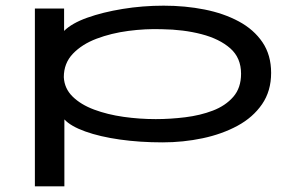

<svg xmlns="http://www.w3.org/2000/svg" viewBox="-20 -490 1040 677"><path d="M103 167V-460H206V-381Q233 -408 287.5 -427.5Q342 -447 412.5 -458.5Q483 -470 557 -470Q633 -470 701 -456.5Q769 -443 822 -414.5Q875 -386 905.5 -341Q936 -296 936 -233Q936 -169 904 -122.5Q872 -76 817.5 -46.5Q763 -17 694.5 -2.5Q626 12 553 12Q473 12 402.5 2Q332 -8 280.5 -26.5Q229 -45 207 -69V167ZM529 -70Q580 -70 633 -76.5Q686 -83 730.5 -100Q775 -117 802.5 -148.5Q830 -180 830 -230Q830 -286 792 -319.5Q754 -353 690.5 -369.5Q627 -386 551 -387Q493 -389 432.5 -381Q372 -373 320.5 -353.5Q269 -334 237 -300.5Q205 -267 205 -218Q207 -178 236 -149.5Q265 -121 312 -103.5Q359 -86 415.5 -78Q472 -70 529 -70Z"/></svg>

Font: Inconsolata UltraExpanded Medium
Style: Regular
Weight: 500
Width: 9
Monospace: yes
Designer: Raph Levien, Cyreal, Brenton Simpson
Foundry: Raph Levien, Cyreal, Google
Version: Version 3.001; ttfautohint (v1.8.2.53-6de2)